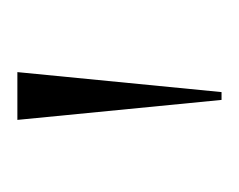

<svg xmlns="http://www.w3.org/2000/svg" viewBox="-47 -701 275 221"><g transform="rotate(-90 90.5 -590.5)"><path d="M86 -473 63 -708H118L95 -473Z"/></g></svg>

Font: Kalnia Expanded ExtraLight
Style: Regular
Weight: 250
Width: 7
Designer: Frida Medrano
Foundry: Frida Medrano
Version: Version 1.105